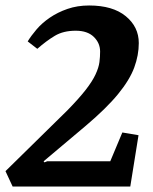

<svg xmlns="http://www.w3.org/2000/svg" viewBox="-38 -680 558 700"><path d="M8 0 -18 -56 208 -278Q250 -321 274.5 -352.5Q299 -384 310.5 -409Q322 -434 324.5 -453.5Q327 -473 327 -492Q327 -523 304 -545.5Q281 -568 238 -568Q193 -568 162 -549.5Q131 -531 98 -502L63 -529Q75 -549 95 -572.5Q115 -596 143.5 -615.5Q172 -635 208 -647.5Q244 -660 287 -660Q373 -660 420.5 -621Q468 -582 468 -523Q468 -479 451.5 -434Q435 -389 392.5 -337Q350 -285 273 -220L121 -92L124 -88L134 -92H364L408 -197L467 -187L437 0Z"/></svg>

Font: Faustina
Style: Bold Italic
Weight: 700
Italic angle: -8°
Designer: Alfonso Garcia
Foundry: http://www.omnibus-type.com
Version: Version 1.200